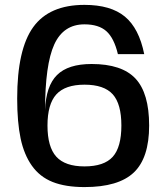

<svg xmlns="http://www.w3.org/2000/svg" viewBox="-20 -740 677 780"><path d="M323.2 20Q246.1 20 193.8 -0.7Q141.6 -21.5 109.6 -66.7Q77.6 -111.8 63.7 -177.7Q49.8 -243.7 49.8 -339.8Q49.8 -539.6 115 -629.9Q180.2 -720.2 323.2 -720.2Q429.7 -720.2 487.3 -672.6Q544.9 -625 565.9 -520H459Q443.4 -585.4 412.1 -613.3Q380.9 -641.1 323.2 -641.1Q237.8 -641.1 200.4 -559.3Q163.1 -477.5 163.1 -292Q166.5 -390.6 211.7 -435.3Q256.8 -480 352.1 -480Q475.1 -480 530.5 -420.7Q585.9 -361.3 585.9 -230Q585.9 -98.6 523.7 -39.3Q461.4 20 323.2 20ZM323.2 -396Q244.6 -396 208.7 -356.4Q172.9 -316.9 172.9 -230Q172.9 -143.1 208.7 -103.5Q244.6 -64 323.2 -64Q402.8 -64 438 -103Q473.1 -142.1 473.1 -230Q473.1 -317.9 438 -356.9Q402.8 -396 323.2 -396Z"/></svg>

Font: Fivo Sans Modern Med
Style: Regular
Weight: 450
Designer: Alexander Slobzheninov
Foundry: Alexander Slobzheninov
Version: 1.0